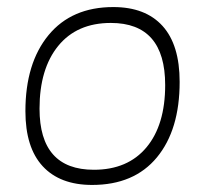

<svg xmlns="http://www.w3.org/2000/svg" viewBox="-20 -519 576 544"><path d="M301 -499Q392 -499 440.5 -445.5Q489 -392 489 -287Q489 -151 424.5 -73Q360 5 241 5Q150 5 101 -48Q52 -101 52 -204Q52 -340 117.5 -419.5Q183 -499 301 -499ZM294 -454Q198 -454 145 -389Q92 -324 92 -211Q92 -38 246 -38Q342 -38 395 -101.5Q448 -165 448 -278Q448 -454 294 -454Z"/></svg>

Font: Alegreya Sans SC Light
Style: Italic
Weight: 300
Italic angle: -7°
Designer: Juan Pablo del Peral
Foundry: Huerta Tipografica
Version: Version 2.007